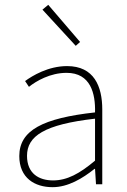

<svg xmlns="http://www.w3.org/2000/svg" viewBox="-20 -764 526 796"><path d="M294 -574 312 -590 180 -744 156 -724 294 -574ZM198 12C262 12 322 -24 372 -64H374L378 0H404V-310C404 -406 370 -490 258 -490C180 -490 114 -450 84 -428L100 -404C130 -428 188 -462 256 -462C356 -462 376 -376 374 -298C158 -274 60 -224 60 -117C60 -26 124 12 198 12ZM200 -16C142 -16 92 -44 92 -118C92 -200 164 -248 374 -272V-98C310 -44 258 -16 200 -16Z"/></svg>

Font: Assistant ExtraLight
Style: Regular
Weight: 275
Designer: Hebrew By Ben Nathan, Latin by Paul Hunt
Version: Version 2.001;PS 002.001;hotconv 1.0.88;makeotf.lib2.5.64775